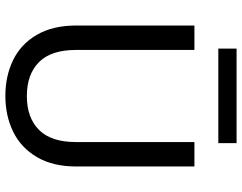

<svg xmlns="http://www.w3.org/2000/svg" viewBox="-113 -781 901 715"><g transform="rotate(90 337.5 -423.5)"><path d="M166 -697V-256Q166 -163 211.5 -118Q257 -73 338 -73Q418 -73 463.5 -118Q509 -163 509 -256V-697H600V-257Q600 -170 565 -110.5Q530 -51 470.5 -22Q411 7 337 7Q263 7 203.5 -22Q144 -51 109.5 -110.5Q75 -170 75 -257V-697ZM513 -854V-786H161V-854Z"/></g></svg>

Font: A Bank Premium Regular
Style: Regular
Weight: 400
Designer: Ninad Kale (Devanagari), Jonny Pinhorn (Latin), Htun Naung (Myanmar)
Foundry: Indian Type Foundry
Version: 4.004